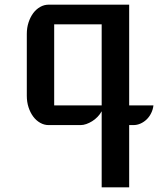

<svg xmlns="http://www.w3.org/2000/svg" viewBox="-20 -531 671 815"><path d="M93.8 -387.2Q93.8 -413.1 101.1 -435.5Q108.4 -458 120.8 -474.9Q133.3 -491.7 150.4 -501.5Q167.5 -511.2 186.5 -511.2H528.3V-83.5H631.3Q629.4 -66.4 621.8 -51Q614.3 -35.6 602.8 -24.4Q591.3 -13.2 576.7 -6.6Q562 0 545.9 0H528.3V264.2H411.6V-58.6Q404.3 -45.4 393.8 -34.7Q383.3 -23.9 371.1 -16.4Q358.9 -8.8 346.2 -4.4Q333.5 0 321.8 0H186.5Q167.5 0 150.4 -9.8Q133.3 -19.5 120.8 -36.4Q108.4 -53.2 101.1 -75.7Q93.8 -98.1 93.8 -124ZM411.6 -83.5V-427.7H210V-83.5Z"/></svg>

Font: Atomic Age
Style: Regular
Weight: 400
Version: Version 1.007; ttfautohint (v1.4.1) -l 6 -r 46 -G 0 -x 0 -H 